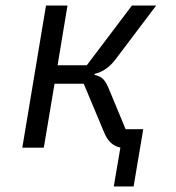

<svg xmlns="http://www.w3.org/2000/svg" viewBox="-20 -536 640 697"><path d="M417 0Q396 -5 381.5 -18.5Q367 -32 356 -60L284 -232H178L139 0H61L147 -516H225L189 -299H295L459 -516H547L399 -320Q367 -278 324 -268L323 -264Q340 -261 352 -251Q364 -241 375 -214L436 -67H500L465 141H393Z"/></svg>

Font: IBM Plex Mono
Style: Italic
Weight: 400
Italic angle: -9°
Monospace: yes
Designer: Mike Abbink, Paul van der Laan, Pieter van Rosmalen
Foundry: Bold Monday
Version: Version 2.3